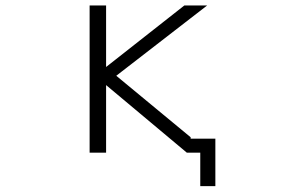

<svg xmlns="http://www.w3.org/2000/svg" viewBox="-20 -542 1040 683"><path d="M658.2 -48.8H746.1V120.1H692.4V1H663.1H644.5L357.4 -239.3V1H298.8V-522.5H357.4V-303.7L635.7 -522.5H716.8L393.6 -272.5L658.2 -53.7Z"/></svg>

Font: Gen Shin Gothic Monospace Light
Style: Regular
Weight: 300
Designer: [Source Han Sans]
Ryoko NISHIZUKA  (kana & ideographs); Paul D. Hunt (Latin, Greek & Cyrillic); Wenlong ZHANG  (bopomofo
Version: Version 1.002.20150607